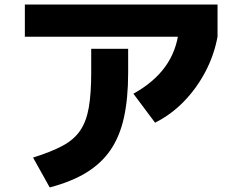

<svg xmlns="http://www.w3.org/2000/svg" viewBox="-20 -759 1040 842"><path d="M125 -68Q205 -93 255 -120Q305 -147 332 -187Q359 -227 369.5 -288Q380 -349 380 -440V-545H542V-440Q542 -327 523.5 -243.5Q505 -160 464.5 -101Q424 -42 358.5 -2Q293 38 198 63ZM89 -598V-739H934V-598ZM565 -348Q655 -398 704.5 -466.5Q754 -535 764 -624L934 -598Q919 -517 880.5 -444Q842 -371 786 -313.5Q730 -256 660 -221Z"/></svg>

Font: M PLUS 1 Thin ExtraBold
Style: Regular
Weight: 800
Version: Version 1.001